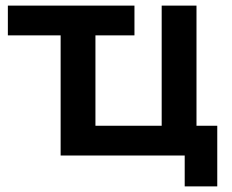

<svg xmlns="http://www.w3.org/2000/svg" viewBox="-20 -554 826 684"><path d="M196 0V-428H8V-534H459V-428H320V-106H556V-534H680V-106H754V110H638V0Z"/></svg>

Font: Montserrat SemiBold
Style: Regular
Weight: 600
Designer: Julieta Ulanovsky
Foundry: Julieta Ulanovsky
Version: Version 9.000; ttfautohint (v1.8.4.7-5d5b)